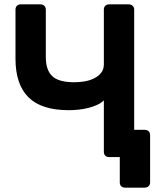

<svg xmlns="http://www.w3.org/2000/svg" viewBox="-20 -720 741 880"><path d="M553 140Q542 140 535.5 133.5Q529 127 529 116V0H480Q469 0 462.5 -6.5Q456 -13 456 -24V-260Q444 -248 425.5 -239.5Q407 -231 385.5 -225.5Q364 -220 340.5 -217.5Q317 -215 295 -215Q170 -215 110.5 -274Q51 -333 51 -451V-676Q51 -687 57.5 -693.5Q64 -700 75 -700H165Q176 -700 183 -693.5Q190 -687 190 -676V-458Q190 -399 219.5 -371Q249 -343 321 -343Q341 -343 364.5 -346.5Q388 -350 408.5 -359.5Q429 -369 442.5 -385Q456 -401 456 -425V-676Q456 -687 462.5 -693.5Q469 -700 480 -700H570Q581 -700 588 -693.5Q595 -687 595 -676V-125H643Q654 -125 661 -118.5Q668 -112 668 -101V116Q668 127 661 133.5Q654 140 643 140Z"/></svg>

Font: Fz Rubik Med
Style: Regular
Weight: 500
Designer: Hubert and Fischer
Foundry: Hubert and Fischer
Version: Vit hóa bi FontZin.com